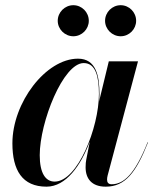

<svg xmlns="http://www.w3.org/2000/svg" viewBox="-20 -690 590 720"><path d="M374 -612C374 -580.5 400.5 -554 432.5 -554C464.5 -554 490.5 -580.5 490.5 -612C490.5 -644 464.5 -670.5 432.5 -670.5C400.5 -670.5 374 -644 374 -612ZM196.5 -612C196.5 -580.5 223 -554 255 -554C287 -554 313 -580.5 313 -612C313 -644 287 -670.5 255 -670.5C223 -670.5 196.5 -644 196.5 -612ZM353 -337C353 -405 340.5 -470 272.5 -470C152 -470 26.5 -305.5 26.5 -152.5C26.5 -51.5 63.5 10 154.5 10C227.5 10 283 -69.5 316.5 -158.5V-158L303.5 -91.5C302 -84.5 301 -75 301 -62.5C301 -20 324 10 376.5 10C449.5 10 490.5 -43.5 535 -156L533.5 -156.5C485.5 -36 443.5 1 398.5 1C386.5 1 381.5 -6 381.5 -16C381.5 -20.5 382 -26 383.5 -31.5L497.5 -460H388L351.5 -309.5C352.5 -319 353 -328.5 353 -337ZM351 -338C351 -210.5 270.5 -9 185 -9C150.5 -9 129 -41 129 -108C129 -231.5 216.5 -453.5 294 -453.5C338.5 -453.5 351 -403 351 -338Z"/></svg>

Font: Bodoni* 96pt Medium
Style: Italic
Weight: 500
Italic angle: -13°
Version: Version 2.3